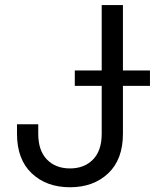

<svg xmlns="http://www.w3.org/2000/svg" viewBox="-20 -748 635 777"><path d="M263.2 9.8Q168 9.8 108.4 -46.6Q48.8 -103 48.8 -206.5V-245.1H134.8V-206.5Q134.8 -138.7 169.9 -102.5Q205.1 -66.4 263.2 -66.4Q321.3 -66.4 356.4 -102.5Q391.6 -138.7 391.6 -206.5V-727.5H477.5V-206.5Q477.5 -103 418 -46.6Q358.4 9.8 263.2 9.8ZM282.7 -400.4V-462.9H586.9V-400.4Z"/></svg>

Font: V-Inter
Style: Regular-375
Weight: 375
Designer: Rasmus Andersson
Foundry: rsms
Version: Version 4.000;git-4146feb